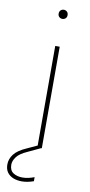

<svg xmlns="http://www.w3.org/2000/svg" viewBox="-128 -718 438 931"><g transform="rotate(10 91.5 -252.5)"><path d="M111 -16 118 -1 52 30Q16 46 1.5 65.5Q-13 85 -13 104Q-13 132 5.5 144Q24 156 51 156Q78 156 109 144V164Q95 169 80 172Q65 175 51 175Q27 175 8.5 167.5Q-10 160 -21 145Q-32 130 -32 106Q-32 79 -14 55.5Q4 32 48 13ZM97 -500H119V0H97ZM108 -635Q99 -635 92.5 -641Q86 -647 86 -657Q86 -668 92.5 -674Q99 -680 108 -680Q117 -680 123.5 -674Q130 -668 130 -657Q130 -647 123.5 -641Q117 -635 108 -635Z"/></g></svg>

Font: Albert Sans Thin
Style: Regular
Weight: 250
Designer: Andreas Rasmussen
Foundry: a.Foundry
Version: Version 1.025